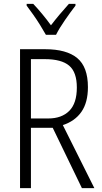

<svg xmlns="http://www.w3.org/2000/svg" viewBox="-20 -967 523 987"><path d="M212 -714Q322 -714 377 -668.5Q432 -623 432 -519Q432 -440 398.5 -392Q365 -344 303 -324L465 0H401L251 -310H139V0H83V-714ZM210 -663H139V-358H228Q297 -358 336 -397Q375 -436 375 -517Q375 -596 335.5 -629.5Q296 -663 210 -663ZM216 -788Q203 -811 186 -838.5Q169 -866 150.5 -892Q132 -918 117 -938V-947H151Q172 -925 196.5 -895.5Q221 -866 242 -837Q265 -867 286.5 -892.5Q308 -918 334 -947H368V-938Q344 -907 314.5 -864.5Q285 -822 268 -788Z"/></svg>

Font: Noto Sans Lao Condensed Light
Style: Regular
Weight: 300
Width: 3
Designer: Monotype Design Team
Foundry: Monotype Imaging Inc.
Version: Version 2.003; ttfautohint (v1.8.4.7-5d5b)